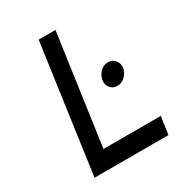

<svg xmlns="http://www.w3.org/2000/svg" viewBox="-169 -806 839 911"><g transform="rotate(-30 250.5 -350.0)"><path d="M82 0H487L501 -97H187L272 -700H180ZM460 -383Q464 -406 449 -425Q435 -443 411 -443Q387 -443 368 -425Q350 -406 346 -383Q342 -359 356 -341Q370 -323 395 -323Q419 -323 437 -341Q456 -359 460 -383Z"/></g></svg>

Font: Unageo
Style: Medium-Italic
Weight: 500
Designer: Richard Sepsi
Foundry: Richard Sepsi
Version: Version 2.000